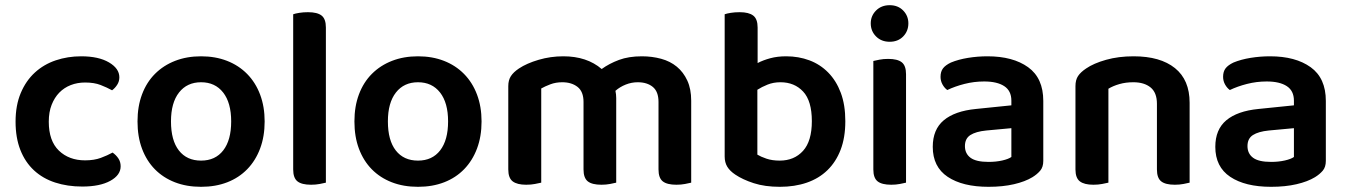

<svg xmlns="http://www.w3.org/2000/svg" viewBox="-20 -705 5191 740"><path d="M308 -387Q278 -387 252.5 -377Q227 -367 208.5 -348Q190 -329 179 -301Q168 -273 168 -236Q168 -162 207 -124.5Q246 -87 308 -87Q343 -87 368.5 -96.5Q394 -106 414 -117Q428 -107 436.5 -94Q445 -81 445 -64Q445 -30 405 -8Q365 14 297 14Q240 14 192.5 -1.5Q145 -17 111 -48.5Q77 -80 58.5 -127Q40 -174 40 -236Q40 -299 60 -346.5Q80 -394 114.5 -425.5Q149 -457 195 -472.5Q241 -488 293 -488Q360 -488 400 -464.5Q440 -441 440 -407Q440 -391 431.5 -378Q423 -365 412 -357Q392 -368 367.5 -377.5Q343 -387 308 -387Z M1000 -237Q1000 -179 982.5 -132.5Q965 -86 933 -53Q901 -20 856 -2.5Q811 15 755 15Q699 15 654 -2.5Q609 -20 577 -52.5Q545 -85 527.5 -131.5Q510 -178 510 -237Q510 -295 527.5 -341.5Q545 -388 577.5 -420.5Q610 -453 655 -470.5Q700 -488 755 -488Q810 -488 855 -470.5Q900 -453 932.5 -420Q965 -387 982.5 -340.5Q1000 -294 1000 -237ZM755 -388Q701 -388 670 -348.5Q639 -309 639 -237Q639 -164 669.5 -125Q700 -86 755 -86Q810 -86 840.5 -125.5Q871 -165 871 -237Q871 -309 840 -348.5Q809 -388 755 -388Z M1236 -1Q1228 1 1212.5 4Q1197 7 1179 7Q1143 7 1126.5 -6Q1110 -19 1110 -52V-650Q1118 -653 1133.5 -655.5Q1149 -658 1167 -658Q1203 -658 1219.5 -645Q1236 -632 1236 -599V-1Z M1836 -237Q1836 -179 1818.5 -132.5Q1801 -86 1769 -53Q1737 -20 1692 -2.5Q1647 15 1591 15Q1535 15 1490 -2.5Q1445 -20 1413 -52.5Q1381 -85 1363.5 -131.5Q1346 -178 1346 -237Q1346 -295 1363.5 -341.5Q1381 -388 1413.5 -420.5Q1446 -453 1491 -470.5Q1536 -488 1591 -488Q1646 -488 1691 -470.5Q1736 -453 1768.5 -420Q1801 -387 1818.5 -340.5Q1836 -294 1836 -237ZM1591 -388Q1537 -388 1506 -348.5Q1475 -309 1475 -237Q1475 -164 1505.5 -125Q1536 -86 1591 -86Q1646 -86 1676.5 -125.5Q1707 -165 1707 -237Q1707 -309 1676 -348.5Q1645 -388 1591 -388Z M2644 -1Q2636 1 2620.5 4Q2605 7 2587 7Q2551 7 2534.5 -6Q2518 -19 2518 -52V-312Q2518 -352 2496 -370Q2474 -388 2438 -388Q2414 -388 2391.5 -379Q2369 -370 2352 -355Q2355 -341 2355 -327V-1Q2347 1 2331.5 4Q2316 7 2298 7Q2262 7 2245.5 -6Q2229 -19 2229 -52V-312Q2229 -352 2206 -370Q2183 -388 2147 -388Q2122 -388 2101 -380Q2080 -372 2066 -364V-1Q2057 1 2042 4Q2027 7 2008 7Q1973 7 1956 -6Q1939 -19 1939 -52V-373Q1939 -396 1949 -411.5Q1959 -427 1980 -441Q2010 -461 2056 -474.5Q2102 -488 2151 -488Q2242 -488 2299 -439Q2328 -460 2365.5 -474Q2403 -488 2454 -488Q2493 -488 2528 -478.5Q2563 -469 2588.5 -448Q2614 -427 2629 -394.5Q2644 -362 2644 -317Z M3010 -488Q3058 -488 3099.5 -472.5Q3141 -457 3172 -425.5Q3203 -394 3220.5 -347.5Q3238 -301 3238 -238Q3238 -175 3220 -128Q3202 -81 3169 -49Q3136 -17 3089.5 -1Q3043 15 2986 15Q2928 15 2885 1Q2842 -13 2814 -32Q2793 -46 2783 -62.5Q2773 -79 2773 -102V-650Q2781 -653 2796.5 -655.5Q2812 -658 2831 -658Q2866 -658 2883 -645Q2900 -632 2900 -599V-462Q2921 -473 2948.5 -480.5Q2976 -488 3010 -488ZM2988 -388Q2961 -388 2938.5 -379Q2916 -370 2899 -359V-109Q2912 -101 2934 -93.5Q2956 -86 2985 -86Q3041 -86 3075 -123.5Q3109 -161 3109 -238Q3109 -316 3075.5 -352Q3042 -388 2988 -388Z M3346 -470Q3354 -472 3369.5 -475Q3385 -478 3403 -478Q3439 -478 3455.5 -465Q3472 -452 3472 -419V-1Q3464 1 3448.5 4Q3433 7 3415 7Q3379 7 3362.5 -6Q3346 -19 3346 -52ZM3336 -615Q3336 -644 3356.5 -664.5Q3377 -685 3409 -685Q3441 -685 3461 -664.5Q3481 -644 3481 -615Q3481 -585 3461 -564.5Q3441 -544 3409 -544Q3377 -544 3356.5 -564.5Q3336 -585 3336 -615Z M3790 -81Q3819 -81 3843 -86.5Q3867 -92 3878 -100V-211L3781 -202Q3741 -198 3720 -184.5Q3699 -171 3699 -142Q3699 -113 3720.5 -97Q3742 -81 3790 -81ZM3786 -488Q3884 -488 3942.5 -446Q4001 -404 4001 -316V-85Q4001 -61 3989 -47Q3977 -33 3959 -22Q3931 -5 3888 5Q3845 15 3790 15Q3690 15 3632.5 -23.5Q3575 -62 3575 -139Q3575 -206 3617.5 -241.5Q3660 -277 3741 -285L3878 -299V-317Q3878 -355 3850.5 -373Q3823 -391 3773 -391Q3734 -391 3697 -381.5Q3660 -372 3631 -358Q3620 -366 3612.5 -379.5Q3605 -393 3605 -409Q3605 -429 3614.5 -441.5Q3624 -454 3645 -464Q3674 -476 3711 -482Q3748 -488 3786 -488Z M4439 -305Q4439 -348 4414.5 -368Q4390 -388 4348 -388Q4319 -388 4294.5 -381Q4270 -374 4252 -363V-1Q4243 1 4228 4Q4213 7 4194 7Q4159 7 4142 -6Q4125 -19 4125 -52V-373Q4125 -397 4135 -412Q4145 -427 4166 -441Q4195 -461 4243 -474.5Q4291 -488 4349 -488Q4452 -488 4508.5 -442.5Q4565 -397 4565 -309V-1Q4557 1 4541.5 4Q4526 7 4508 7Q4472 7 4455.5 -6Q4439 -19 4439 -52V-305Z M4879 -81Q4908 -81 4932 -86.5Q4956 -92 4967 -100V-211L4870 -202Q4830 -198 4809 -184.5Q4788 -171 4788 -142Q4788 -113 4809.5 -97Q4831 -81 4879 -81ZM4875 -488Q4973 -488 5031.5 -446Q5090 -404 5090 -316V-85Q5090 -61 5078 -47Q5066 -33 5048 -22Q5020 -5 4977 5Q4934 15 4879 15Q4779 15 4721.5 -23.5Q4664 -62 4664 -139Q4664 -206 4706.5 -241.5Q4749 -277 4830 -285L4967 -299V-317Q4967 -355 4939.5 -373Q4912 -391 4862 -391Q4823 -391 4786 -381.5Q4749 -372 4720 -358Q4709 -366 4701.5 -379.5Q4694 -393 4694 -409Q4694 -429 4703.5 -441.5Q4713 -454 4734 -464Q4763 -476 4800 -482Q4837 -488 4875 -488Z"/></svg>

Font: Baloo Chettan 2 SemiBold
Style: Regular
Weight: 600
Designer: Maithili Shingre, Unnati Kotecha and Ek Type
Foundry: Ek Type
Version: Version 1.640;hotconv 1.0.111;makeotfexe 2.5.65597; ttfautoh